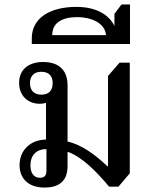

<svg xmlns="http://www.w3.org/2000/svg" viewBox="-20 -834 698 864"><path d="M518 -552 466 -492V-86H463C409 -138 345 -184 284 -197V-450C284 -522 241 -555 174 -555C105 -555 66 -518 66 -461C66 -402 107 -367 159 -367C170 -367 179 -369 187 -371V-206C117 -205 68 -158 68 -91C68 -36 102 10 181 10C239 10 284 -14 284 -86V-151C349 -129 416 -60 471 6H513L564 -54V-552ZM166 -408C134 -408 115 -426 115 -460C115 -493 134 -511 166 -511C199 -511 217 -493 217 -460C217 -426 199 -408 166 -408ZM189 -66C189 -46 182 -34 160 -34C131 -34 117 -57 117 -89C117 -137 145 -163 189 -163Z M123 -636H565V-814H527L495 -772V-717C470 -769 411 -803 324 -803C206 -803 123 -754 123 -661ZM215 -676C215 -730 257 -757 328 -757C391 -757 453 -730 457 -676Z"/></svg>

Font: Noto Serif Thai Medium
Style: Regular
Weight: 500
Designer: Monotype Design Team
Foundry: Monotype Imaging Inc.
Version: Version 1.901;PS 001.901;hotconv 1.0.88;makeotf.lib2.5.64775